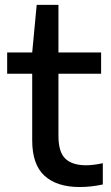

<svg xmlns="http://www.w3.org/2000/svg" viewBox="-20 -760 456 790"><path d="M307.5 9.5Q214 9.5 163.2 -36.8Q112.5 -83 112.5 -182.5V-456.5H9.5V-544H112.5L131 -740H220.5V-544H396V-456.5H220.5V-201Q220.5 -134 249 -107Q277.5 -80 334.5 -80Q363 -80 403 -88.5V-1Q355 9.5 307.5 9.5Z"/></svg>

Font: Encode Sans SmExp Md
Style: Regular
Weight: 500
Width: 6
Designer: Multiple Designers
Foundry: Impallari Type
Version: Version 3.002; ttfautohint (v1.8.3) -l 8 -r 50 -G 200 -x 14 